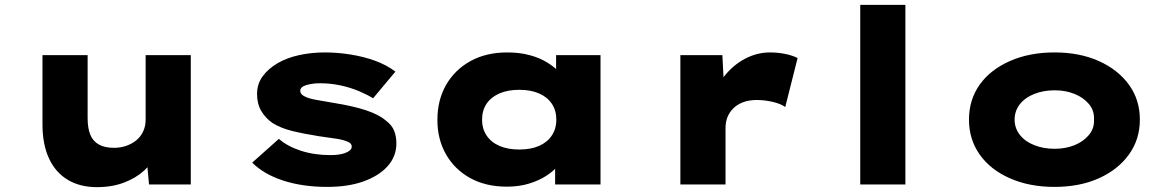

<svg xmlns="http://www.w3.org/2000/svg" viewBox="-20 -760 4818 791"><path d="M379 11Q310 11 259.5 -19Q209 -49 182 -107Q155 -165 155 -247V-533H341V-273Q341 -232 352 -205Q363 -178 387.5 -164.5Q412 -151 450 -151Q476 -151 499.5 -159Q523 -167 541 -181.5Q559 -196 569.5 -218Q580 -240 580 -266V-533H766V0H594L584 -108L619 -120Q607 -88 574 -57.5Q541 -27 491.5 -8Q442 11 379 11Z M1328 10Q1227 10 1147 -16Q1067 -42 1019 -90L1129 -188Q1164 -157 1219.5 -139Q1275 -121 1341 -121Q1359 -121 1374 -123Q1389 -125 1401.5 -129.5Q1414 -134 1421.5 -140.5Q1429 -147 1429 -156Q1429 -172 1405 -179Q1387 -186 1355.5 -190Q1324 -194 1293 -199Q1230 -209 1183.5 -220.5Q1137 -232 1103 -253Q1074 -273 1056.5 -302.5Q1039 -332 1039 -373Q1039 -414 1062 -445.5Q1085 -477 1123.5 -499.5Q1162 -522 1212.5 -533Q1263 -544 1318 -544Q1371 -544 1424 -535.5Q1477 -527 1524.5 -510Q1572 -493 1609 -465L1517 -355Q1493 -370 1459 -384.5Q1425 -399 1383.5 -408Q1342 -417 1299 -417Q1282 -417 1268 -415Q1254 -413 1242 -409.5Q1230 -406 1223.5 -400Q1217 -394 1217 -386Q1217 -379 1221 -373.5Q1225 -368 1233 -364Q1248 -355 1280.5 -349Q1313 -343 1355 -336Q1436 -323 1488.5 -305.5Q1541 -288 1570 -263Q1594 -245 1603.5 -222Q1613 -199 1613 -169Q1613 -116 1577.5 -76Q1542 -36 1478.5 -13Q1415 10 1328 10Z M2069 9Q1981 9 1917 -26.5Q1853 -62 1817.5 -124Q1782 -186 1782 -266Q1782 -348 1818 -410.5Q1854 -473 1918.5 -508.5Q1983 -544 2070 -544Q2120 -544 2161.5 -533Q2203 -522 2234.5 -502.5Q2266 -483 2286.5 -460.5Q2307 -438 2314 -417L2271 -412V-533H2454V0H2267V-144L2305 -132Q2301 -105 2281 -80Q2261 -55 2229.5 -35Q2198 -15 2157.5 -3Q2117 9 2069 9ZM2119 -144Q2167 -144 2201 -159Q2235 -174 2253.5 -202Q2272 -230 2272 -266Q2272 -305 2253.5 -332.5Q2235 -360 2201 -375Q2167 -390 2119 -390Q2072 -390 2037.5 -375Q2003 -360 1984.5 -332.5Q1966 -305 1966 -266Q1966 -230 1984.5 -202Q2003 -174 2037.5 -159Q2072 -144 2119 -144Z M2783 0V-533H2956L2966 -339L2912 -345Q2928 -400 2963.5 -445.5Q2999 -491 3048.5 -517.5Q3098 -544 3152 -544Q3184 -544 3214 -538Q3244 -532 3266 -521L3215 -319Q3198 -332 3164.5 -340Q3131 -348 3098 -348Q3065 -348 3040.5 -338.5Q3016 -329 3000 -312.5Q2984 -296 2976.5 -276Q2969 -256 2969 -233V0Z M3524 0V-740H3710V0Z M4324 10Q4221 10 4140.5 -25.5Q4060 -61 4016 -123.5Q3972 -186 3972 -267Q3972 -349 4016 -411Q4060 -473 4140.5 -508.5Q4221 -544 4324 -544Q4428 -544 4507 -508.5Q4586 -473 4631 -411Q4676 -349 4676 -267Q4676 -186 4631 -123.5Q4586 -61 4507 -25.5Q4428 10 4324 10ZM4325 -147Q4370 -147 4407 -162Q4444 -177 4466.5 -204.5Q4489 -232 4487 -267Q4489 -304 4466.5 -331Q4444 -358 4407 -373Q4370 -388 4325 -388Q4279 -388 4241 -373Q4203 -358 4181.5 -330.5Q4160 -303 4160 -267Q4160 -232 4181.5 -204.5Q4203 -177 4241 -162Q4279 -147 4325 -147Z"/></svg>

Font: Lexend Peta ExtraBold
Style: Regular
Weight: 800
Version: Version 1.007